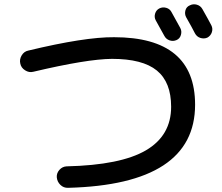

<svg xmlns="http://www.w3.org/2000/svg" viewBox="-20 -856 1040 900"><path d="M726.6 -816.4Q742.2 -824.2 759.3 -819.3Q776.4 -814.5 784.2 -798.8Q819.3 -735.4 825.2 -724.6Q833 -710 828.1 -692.4Q823.2 -674.8 807.1 -668Q791 -661.1 774.4 -667Q757.8 -672.9 750 -688.5Q715.8 -750 710 -760.7Q702.1 -775.4 707 -792Q711.9 -808.6 726.6 -816.4ZM928.7 -813.5Q957 -763.7 970.7 -737.3Q978.5 -721.7 973.1 -705.1Q967.8 -688.5 952.1 -679.7Q936.5 -672.9 919.4 -678.2Q902.3 -683.6 893.6 -700.2Q880.9 -725.6 852.5 -775.4Q844.7 -790 849.1 -807.1Q853.5 -824.2 870.1 -831.1Q885.7 -838.9 902.8 -834Q919.9 -829.1 928.7 -813.5ZM135.7 -519.5Q116.2 -514.6 97.7 -526.4Q79.1 -538.1 75.2 -557.6Q70.3 -577.1 81.5 -596.2Q92.8 -615.2 113.3 -619.1Q377 -682.6 514.6 -681.6Q894.5 -681.6 894.5 -365.2Q894.5 8.8 299.8 24.4Q278.3 25.4 263.2 10.7Q248 -3.9 246.1 -25.4Q245.1 -44.9 258.8 -60.1Q272.5 -75.2 292 -76.2Q545.9 -82 664.1 -151.4Q782.2 -220.7 782.2 -355.5Q782.2 -470.7 715.3 -525.4Q648.4 -580.1 504.9 -580.1Q387.7 -579.1 135.7 -519.5Z"/></svg>

Font: Rounded Mgen+ 1m medium
Style: Regular
Weight: 500
Designer: [Source Han Sans]
Ryoko NISHIZUKA  (kana & ideographs); Paul D. Hunt (Latin, Greek & Cyrillic); Wenlong ZHANG  (bopomofo
Version: Version 1.059.20150602